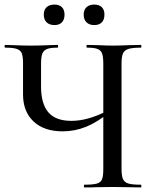

<svg xmlns="http://www.w3.org/2000/svg" viewBox="-22 -822 672 842"><path d="M360 -613Q357 -613 357 -619Q357 -625 360 -625L407 -624Q447 -622 474 -622Q501 -622 545 -624L596 -625Q598 -625 598 -619Q598 -613 596 -613Q559 -613 541.5 -607.5Q524 -602 517.5 -588Q511 -574 511 -544V-81Q511 -51 517.5 -36.5Q524 -22 541.5 -17Q559 -12 596 -12Q598 -12 598 -6Q598 0 596 0Q564 0 545 -1L474 -2L400 -1Q382 0 348 0Q346 0 346 -6Q346 -12 348 -12Q386 -12 403 -17Q420 -22 425.5 -36Q431 -50 431 -81V-542Q431 -572 426 -586.5Q421 -601 406.5 -607Q392 -613 360 -613ZM253 -246Q171 -246 125 -289.5Q79 -333 79 -408V-544Q79 -574 73.5 -588Q68 -602 51.5 -607.5Q35 -613 1 -613Q-2 -613 -2 -619Q-2 -625 1 -625Q23 -625 36 -624Q72 -622 115 -622Q151 -622 193 -624L230 -625Q233 -625 233 -619Q233 -613 230 -613Q199 -613 184 -607Q169 -601 163.5 -586.5Q158 -572 158 -542V-443Q158 -367 190 -329.5Q222 -292 291 -292Q364 -292 448 -336L457 -329Q405 -286 355.5 -266Q306 -246 253 -246ZM170 -758Q170 -779 182.5 -790.5Q195 -802 217 -802Q238 -802 249.5 -790.5Q261 -779 261 -758Q261 -736 249.5 -724Q238 -712 217 -712Q195 -712 182.5 -724Q170 -736 170 -758ZM345 -758Q345 -779 357.5 -790.5Q370 -802 391 -802Q413 -802 424.5 -790.5Q436 -779 436 -758Q436 -736 424.5 -724Q413 -712 391 -712Q370 -712 357.5 -724Q345 -736 345 -758Z"/></svg>

Font: Cormorant Unicase Medium
Style: Regular
Weight: 500
Designer: Christian Thalmann (Catharsis Fonts)
Foundry: Catharsis Fonts
Version: Version 4.000